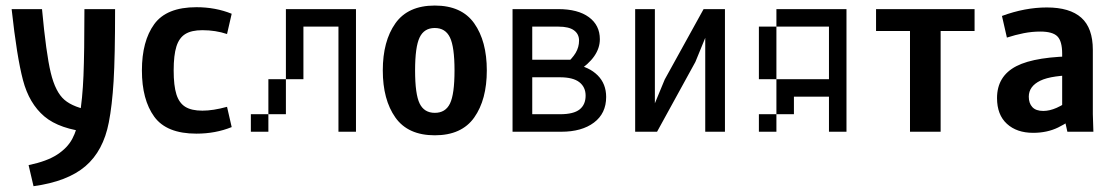

<svg xmlns="http://www.w3.org/2000/svg" viewBox="-20 -470 3978 685"><path d="M99.6 194.3 82 119.1Q147.5 105.5 184.1 81.5Q220.7 57.6 237.8 25.4Q254.9 -6.8 263.7 -54.7Q274.4 -117.2 277.8 -199.7Q281.2 -282.2 281.2 -437.5H390.6Q390.6 -267.6 385.3 -180.2Q379.9 -92.8 368.2 -33.2Q348.6 68.4 284.7 123Q220.7 177.7 99.6 194.3ZM312.5 -74.2 301.8 2Q192.4 -8.8 138.2 -54.7Q84 -100.6 62 -184.1Q40 -267.6 21.5 -437.5H129.9Q144.5 -279.3 161.1 -210.4Q177.7 -141.6 210 -113.8Q242.2 -85.9 312.5 -74.2Z M702.1 -362.3Q663.1 -362.3 641.1 -348.6Q619.1 -335 609.4 -304.2Q599.6 -273.4 599.6 -218.8Q599.6 -164.1 609.4 -133.3Q619.1 -102.5 641.1 -88.9Q663.1 -75.2 702.1 -75.2Q740.2 -75.2 790 -88.9L806.6 -16.6Q749 6.8 680.7 6.8Q574.2 6.8 530.3 -53.7Q486.3 -114.3 486.3 -218.8Q486.3 -323.2 530.3 -383.8Q574.2 -444.3 680.7 -444.3Q749 -444.3 806.6 -420.9L790 -348.6Q749 -362.3 702.1 -362.3Z M1125 -437.5V-375H1062.5V-437.5ZM1062.5 -437.5V-375H1000V-437.5ZM1187.5 -437.5V-375H1125V-437.5ZM1250 -437.5V-375H1187.5V-437.5ZM1250 -375V-312.5H1187.5V-375ZM1250 -312.5V-250H1187.5V-312.5ZM1250 -250V-187.5H1187.5V-250ZM1250 -187.5V-125H1187.5V-187.5ZM1250 -125V-62.5H1187.5V-125ZM1250 -62.5V0H1187.5V-62.5ZM937.5 -62.5V0H875V-62.5ZM1000 -125V-62.5H937.5V-125ZM1062.5 -375V-312.5H1000V-375ZM1062.5 -312.5V-250H1000V-312.5ZM1062.5 -250V-187.5H1000V-250ZM1000 -187.5V-125H937.5V-187.5Z M1345.7 -218.8Q1345.7 -323.2 1390.6 -386.7Q1435.5 -450.2 1531.2 -450.2Q1627 -450.2 1671.9 -386.7Q1716.8 -323.2 1716.8 -218.8Q1716.8 -114.3 1671.9 -50.8Q1627 12.7 1531.2 12.7Q1435.5 12.7 1390.6 -50.8Q1345.7 -114.3 1345.7 -218.8ZM1601.6 -218.7Q1601.6 -302.7 1585.3 -336.4Q1569.1 -370.1 1531.1 -370.1Q1493.2 -370.1 1477.1 -336.4Q1460.9 -302.7 1460.9 -218.7Q1460.9 -133.8 1477.2 -100.6Q1493.4 -67.4 1531.4 -67.4Q1569.3 -67.4 1585.4 -100.6Q1601.6 -133.8 1601.6 -218.7Z M1808.6 -437.5H1971.7Q2042 -437.5 2081.1 -408.7Q2120.1 -379.9 2120.1 -330.1Q2120.1 -266.6 2040 -214.8L1995.1 -238.3Q2021.5 -260.7 2033.7 -281.2Q2045.9 -301.8 2045.9 -325.2Q2045.9 -348.6 2027.8 -361.8Q2009.8 -375 1972.7 -375H1878.9V-256.8H2030.3V-240.2Q2082 -231.4 2112.3 -201.2Q2142.6 -170.9 2142.6 -124Q2142.6 -65.4 2099.1 -32.7Q2055.7 0 1982.4 0H1808.6ZM2069.3 -128.9Q2069.3 -159.2 2046.9 -176.8Q2024.4 -194.3 1977.5 -194.3H1878.9V-62.5H1978.5Q2026.4 -62.5 2047.9 -79.6Q2069.3 -96.7 2069.3 -128.9Z M2316.4 -437.5V0H2246.1V-437.5ZM2566.4 -437.5V0H2496.1V-437.5ZM2538.1 -437.5 2460.9 -249 2324.2 0H2274.4L2351.6 -186.5L2490.2 -437.5Z M3000 -62.5V0H2937.5V-62.5ZM3000 -125V-62.5H2937.5V-125ZM3000 -187.5V-125H2937.5V-187.5ZM3000 -250V-187.5H2937.5V-250ZM3000 -312.5V-250H2937.5V-312.5ZM3000 -375V-312.5H2937.5V-375ZM3000 -437.5V-375H2937.5V-437.5ZM2937.5 -437.5V-375H2875V-437.5ZM2875 -437.5V-375H2812.5V-437.5ZM2812.5 -437.5V-375H2750V-437.5ZM2750 -375V-312.5H2687.5V-375ZM2750 -312.5V-250H2687.5V-312.5ZM2750 -62.5V0H2687.5V-62.5ZM2750 -250V-187.5H2687.5V-250ZM2937.5 -187.5V-125H2875V-187.5ZM2875 -187.5V-125H2812.5V-187.5ZM2812.5 -187.5V-125H2750V-187.5ZM2812.5 -125V-62.5H2750V-125Z M3335.9 -359.4V0H3226.6V-359.4H3105.5V-437.5H3457V-359.4Z M3691.4 -357.4Q3662.1 -357.4 3632.3 -351.6Q3602.5 -345.7 3572.3 -335.9L3554.7 -413.1Q3636.7 -443.4 3714.8 -443.4Q3796.9 -443.4 3837.9 -406.7Q3878.9 -370.1 3878.9 -292V-62.5L3880.9 0H3788.1L3769.5 -83V-278.3Q3769.5 -323.2 3752.4 -340.3Q3735.4 -357.4 3691.4 -357.4ZM3650.4 -125Q3650.4 -101.6 3663.1 -87.9Q3675.8 -74.2 3702.1 -74.2Q3724.6 -74.2 3750 -85.4Q3775.4 -96.7 3814.5 -124L3818.4 -127L3844.7 -73.2Q3843.8 -72.3 3841.8 -71.3Q3793.9 -34.2 3754.9 -15.1Q3715.8 3.9 3666 3.9Q3607.4 3.9 3572.3 -28.3Q3537.1 -60.5 3537.1 -120.1Q3537.1 -198.2 3606 -233.9Q3674.8 -269.5 3831.1 -269.5V-202.1Q3732.4 -202.1 3691.4 -182.1Q3650.4 -162.1 3650.4 -125Z"/></svg>

Font: Sudo Var
Style: Regular
Weight: 400
Monospace: yes
Designer: Jens Kutilek
Foundry: Jens Kutilek
Version: Version 0.065;FEAKit 1.0